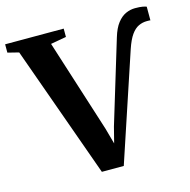

<svg xmlns="http://www.w3.org/2000/svg" viewBox="-128 -858 961 969"><g transform="rotate(-15 352.0 -373.0)"><path d="M286 5 39 -685 -19 -699.5V-743H287V-699.5L205.5 -685L360 -200.5L383 -117.5L404 -200L535 -631.5Q548.5 -676.5 568.5 -702.2Q588.5 -728 612.5 -738.8Q636.5 -749.5 661 -749.5Q686 -749.5 700.5 -746.8Q715 -744 720.5 -741.5V-670Q719 -670.5 715.5 -670.8Q712 -671 702.5 -671Q679 -671 658.5 -661.2Q638 -651.5 620.5 -627Q603 -602.5 587.5 -557L400.5 5Z"/></g></svg>

Font: Merriweather 72pt
Style: Bold
Weight: 700
Version: Version 2.100